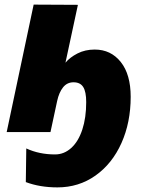

<svg xmlns="http://www.w3.org/2000/svg" viewBox="-20 -573 620 833"><path d="M92 217 94 71Q150 97 219 97Q258 97 289 69Q320 41 337 -10.5Q354 -62 354 -130Q354 -175 341 -195.5Q328 -216 299 -216Q271 -216 253.5 -194Q236 -172 228 -135L199 0H9L126 -553L318 -552L264 -301Q283 -324 316 -341Q349 -358 391 -358Q461 -358 504 -304Q547 -250 547 -153Q547 -42 507 47.5Q467 137 394.5 188.5Q322 240 229 240Q153 240 92 217Z"/></svg>

Font: Noto Sans Display Black
Style: Italic
Weight: 900
Italic angle: -12°
Designer: Monotype Design team
Foundry: Monotype Imaging Inc.
Version: Version 1.000